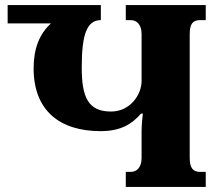

<svg xmlns="http://www.w3.org/2000/svg" viewBox="-20 -734 857 754"><path d="M725 -115V-599C725 -639 736 -655 766 -655H788V-714H474V-655H493C516 -655 536 -639 536 -600V-416C536 -363 492 -296 416 -296C326 -296 301 -352 301 -469C301 -596 320 -655 376 -655V-714H10V-642H180C135 -601 112 -543 112 -466C112 -301 213 -219 375 -219C455 -219 498 -247 534 -288H541C538 -264 536 -240 536 -215V-114C536 -75 516 -59 493 -59H474V0H788V-59H766C737 -59 725 -75 725 -115Z"/></svg>

Font: Noto Serif Georgian SemiCondensed Black
Style: Regular
Weight: 900
Width: 4
Designer: Monotype Design Team, Akaki Razmadze
Foundry: Google LLC
Version: Version 2.003